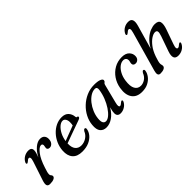

<svg xmlns="http://www.w3.org/2000/svg" viewBox="82 -1529 2351 2351"><g transform="rotate(-45 1258.0 -353.5)"><path d="M73.5 -366Q61 -372 73.5 -396Q91.5 -429 125.2 -448.5Q159 -468 199 -468Q253 -468 253 -419Q253 -400 245 -374.2Q237 -348.5 227 -321.5Q263 -390.5 309.8 -429.2Q356.5 -468 401.5 -468Q439.5 -468 458.8 -446.8Q478 -425.5 477.5 -390.5Q476.5 -351 456.5 -328.5Q436.5 -306 410 -306Q391 -306 382 -315Q373 -324 373 -336Q373 -346.5 376.2 -356.5Q379.5 -366.5 379.5 -377.5Q379.5 -405 355 -405Q322 -405 276.5 -346.5Q231 -288 195 -175Q183 -140 177.8 -119.2Q172.5 -98.5 172.5 -82Q172.5 -69.5 177.5 -62.8Q182.5 -56 187.5 -49.8Q192.5 -43.5 192.5 -32.5Q192.5 -14 168.5 -1.5Q144.5 11 99.5 11Q64.5 11 57 -12.8Q49.5 -36.5 66 -85.5L146 -327.5Q159 -366.5 155.2 -382.5Q151.5 -398.5 138 -398.5Q129.5 -398.5 120.2 -393.2Q111 -388 98 -375Q82.5 -361.5 73.5 -366Z M891.5 -141.5Q884.5 -103 855.5 -68.2Q826.5 -33.5 777.2 -11.5Q728 10.5 660 10.5Q572.5 10.5 531.2 -37.5Q490 -85.5 495.5 -169.5Q499.5 -229.5 523.2 -283.5Q547 -337.5 585.8 -379.2Q624.5 -421 673.2 -444.8Q722 -468.5 775.5 -468.5Q834.5 -468.5 865 -435Q895.5 -401.5 899 -353.5Q900.5 -336 913 -336Q927.5 -336.5 927.5 -323.5Q927.5 -316 920.8 -309Q914 -302 895 -295.5Q872.5 -287.5 835.2 -274.2Q798 -261 755 -245.5Q712 -230 671.2 -215.2Q630.5 -200.5 601 -189.5Q598 -120.5 626 -86Q654 -51.5 704 -51.5Q750 -51.5 791.2 -77.8Q832.5 -104 852 -152Q865 -171 877.5 -171Q886 -171 890.5 -164Q895 -157 891.5 -141.5ZM753 -429.5Q724 -429.5 692.8 -402.8Q661.5 -376 637.2 -330.2Q613 -284.5 604.5 -226.5Q632.5 -237 668 -250.5Q703.5 -264 738.8 -277.2Q774 -290.5 801 -301Q805.5 -322 806 -352.5Q806 -386 791.5 -407.8Q777 -429.5 753 -429.5Z M1371 -130Q1360.5 -89.5 1364 -74Q1367.5 -58.5 1379.5 -58.5Q1394.5 -58.5 1419 -81.5Q1434.5 -95.5 1443.5 -91Q1456 -85 1443.5 -61Q1425.5 -28.5 1392.2 -9Q1359 10.5 1323.5 10.5Q1266 10.5 1266 -46.5Q1266 -61.5 1269.2 -80.5Q1272.5 -99.5 1282 -133.5Q1240.5 -63.5 1187 -26.5Q1133.5 10.5 1078 10.5Q1025 10.5 996 -24.8Q967 -60 974.5 -136.5Q980 -199.5 1010.5 -258.8Q1041 -318 1090.8 -365.2Q1140.5 -412.5 1203.8 -440.2Q1267 -468 1337.5 -468Q1401.5 -468 1433 -454.5Q1464.5 -441 1463 -421.5Q1461.5 -405 1449.5 -398Q1437.5 -391 1433 -374.5ZM1080.5 -141.5Q1075.5 -90 1088.8 -69Q1102 -48 1126.5 -48Q1155 -48 1188 -75.5Q1221 -103 1252.2 -150Q1283.5 -197 1306.8 -255.8Q1330 -314.5 1339 -377Q1346.5 -426 1310 -426Q1270.5 -426 1232 -401.5Q1193.5 -377 1161 -336Q1128.5 -295 1107 -244.2Q1085.5 -193.5 1080.5 -141.5Z M1801.5 -428Q1767.5 -428 1735 -403Q1702.5 -378 1678.5 -333.5Q1654.5 -289 1646.5 -231.5Q1634 -142.5 1659 -97.8Q1684 -53 1736.5 -53Q1774 -53 1809.8 -77Q1845.5 -101 1863 -146.5Q1871 -158 1876.8 -163.8Q1882.5 -169.5 1890.5 -169Q1898.5 -169 1902.5 -161.5Q1906.5 -154 1903 -139Q1898 -107 1872.8 -72.2Q1847.5 -37.5 1802.8 -13.5Q1758 10.5 1694 10.5Q1601 10.5 1559.8 -50.8Q1518.5 -112 1536.5 -216Q1548.5 -286.5 1587.2 -343.8Q1626 -401 1685 -434.8Q1744 -468.5 1817 -468.5Q1882.5 -468.5 1914.8 -435.2Q1947 -402 1945.5 -358.5Q1944.5 -326 1926 -308.8Q1907.5 -291.5 1885 -291.5Q1864.5 -291.5 1853.5 -301.5Q1842.5 -311.5 1843 -327Q1843 -340.5 1847 -353.5Q1851 -366.5 1851.5 -381Q1851.5 -401.5 1838.2 -414.8Q1825 -428 1801.5 -428Z M2447.5 -62Q2430 -29 2396.2 -9.2Q2362.5 10.5 2322 10.5Q2275 10.5 2263 -21Q2251 -52.5 2271 -110.5L2339.5 -306Q2357 -356 2351.8 -376Q2346.5 -396 2319 -396Q2291.5 -396 2254 -371.8Q2216.5 -347.5 2179.8 -299.5Q2143 -251.5 2117.5 -179Q2105 -144.5 2098.8 -118.8Q2092.5 -93 2092.5 -79.5Q2092.5 -66.5 2095.8 -57.2Q2099 -48 2099 -35Q2099 -14.5 2075.8 -2Q2052.5 10.5 2013.5 10.5Q1984 10.5 1977.8 -10.5Q1971.5 -31.5 1982 -68L2126 -577Q2137.5 -617 2134 -632.8Q2130.5 -648.5 2117 -648.5Q2109 -648.5 2099.8 -643.2Q2090.5 -638 2077 -625Q2061.5 -611.5 2052.5 -616Q2040 -622 2052.5 -646Q2070.5 -679 2103.8 -698.5Q2137 -718 2177.5 -718Q2222.5 -718 2234 -686.8Q2245.5 -655.5 2228.5 -597L2140.5 -289.5Q2177.5 -356 2221.8 -395.2Q2266 -434.5 2309 -451.2Q2352 -468 2386 -468Q2449.5 -468 2458.8 -428.5Q2468 -389 2443.5 -320.5L2376.5 -130.5Q2362.5 -91 2366.2 -75.2Q2370 -59.5 2383.5 -59.5Q2391.5 -59.5 2400.8 -64.5Q2410 -69.5 2423.5 -82.5Q2439 -96 2448 -91.5Q2460 -85.5 2447.5 -62Z"/></g></svg>

Font: Fraunces 9pt
Style: Italic
Weight: 400
Italic angle: -16°
Version: Version 1.000;[b76b70a41]